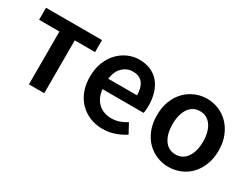

<svg xmlns="http://www.w3.org/2000/svg" viewBox="-55 -875 1625 1259"><g transform="rotate(30 758.0 -245.5)"><path d="M180 0V-400H26V-491H450V-400H296V0Z M743 12Q692 12 648 -5.5Q604 -23 571 -56Q538 -89 519.5 -136.5Q501 -184 501 -245Q501 -305 520 -353Q539 -401 570.5 -434Q602 -467 643 -485Q684 -503 727 -503Q777 -503 815 -486Q853 -469 878.5 -438Q904 -407 917 -364Q930 -321 930 -270Q930 -253 928.5 -238Q927 -223 925 -214H613Q621 -148 659.5 -112.5Q698 -77 758 -77Q790 -77 817.5 -86.5Q845 -96 872 -113L911 -41Q876 -18 833 -3Q790 12 743 12ZM612 -292H830Q830 -349 805.5 -381.5Q781 -414 730 -414Q686 -414 653 -383Q620 -352 612 -292Z M1241 12Q1195 12 1153 -5Q1111 -22 1078.5 -55Q1046 -88 1027 -136Q1008 -184 1008 -245Q1008 -306 1027 -354Q1046 -402 1078.5 -435Q1111 -468 1153 -485.5Q1195 -503 1241 -503Q1287 -503 1329.5 -485.5Q1372 -468 1404 -435Q1436 -402 1455.5 -354Q1475 -306 1475 -245Q1475 -184 1455.5 -136Q1436 -88 1404 -55Q1372 -22 1329.5 -5Q1287 12 1241 12ZM1241 -82Q1295 -82 1326 -126.5Q1357 -171 1357 -245Q1357 -320 1326 -364.5Q1295 -409 1241 -409Q1187 -409 1156.5 -364.5Q1126 -320 1126 -245Q1126 -171 1156.5 -126.5Q1187 -82 1241 -82Z"/></g></svg>

Font: TT Toshiba Sans Medium
Style: Regular
Weight: 500
Designer: Paul D. Hunt
Foundry: Toshiba Corporation
Version: Version 2.020;PS 2.000;hotconv 1.0.86;makeotf.lib2.5.63406